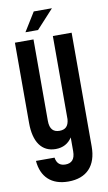

<svg xmlns="http://www.w3.org/2000/svg" viewBox="-97 -746 548 977"><g transform="rotate(-10 177.0 -257.5)"><path d="M151 -699 91 -602H156L245 -699ZM225 -129C222 -92 204 -78 175 -78C145 -78 125 -94 125 -138V-559H29V-144C29 -46 68 10 140 10C178 10 206 -6 225 -35V36C225 79 206 96 175 96C149 96 131 84 126 52H30C37 136 88 184 175 184C270 184 322 128 322 29V-559H225Z"/></g></svg>

Font: Modon Arabic
Style: Bold
Weight: 700
Designer: Ahmedzaza
Foundry: Ahmedzaza
Version: Version 2.010